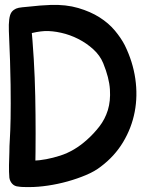

<svg xmlns="http://www.w3.org/2000/svg" viewBox="-20 -744 592 779"><path d="M55 13Q69 14 81 8.5Q93 3 102.5 -7Q112 -17 117.5 -29Q123 -41 123 -52Q126 -203 123 -353.5Q120 -504 105 -656Q105 -662 111 -669Q117 -676 123.5 -683Q130 -690 134.5 -696.5Q139 -703 134.5 -707Q130 -711 114 -712.5Q98 -714 64 -712Q37 -711 25.5 -692.5Q14 -674 16 -618Q22 -485 23 -400.5Q24 -316 23 -263.5Q22 -211 20 -181Q18 -151 18 -125Q17 -102 16.5 -74Q16 -46 18 -23Q20 -9 29.5 1.5Q39 12 55 13ZM100 15Q134 15 174.5 9Q215 3 254.5 -8Q294 -19 329.5 -34Q365 -49 389 -68Q445 -110 479.5 -167.5Q514 -225 526.5 -290Q539 -355 529 -424.5Q519 -494 486 -561Q471 -590 446 -620Q421 -650 384 -673.5Q347 -697 297.5 -711.5Q248 -726 186 -724Q161 -723 142.5 -721.5Q124 -720 107 -718Q87 -716 70.5 -714.5Q54 -713 45 -709Q27 -701 27.5 -683.5Q28 -666 29 -645Q29 -638 31.5 -629Q34 -620 38 -612.5Q42 -605 48 -600.5Q54 -596 62 -596Q70 -597 78.5 -600.5Q87 -604 95 -607Q112 -611 128.5 -614Q145 -617 162 -618Q192 -619 228 -611Q264 -603 297.5 -586Q331 -569 358.5 -544Q386 -519 399 -487Q423 -428 426 -381Q429 -334 417.5 -297Q406 -260 383 -230.5Q360 -201 333 -177Q282 -131 224 -112.5Q166 -94 115 -92H114Q100 -92 83.5 -91Q67 -90 59 -90Q39 -90 28 -75.5Q17 -61 19 -41Q19 -29 20 -22.5Q21 -16 23 -11Q25 -6 28.5 -2.5Q32 1 39 7Q42 10 50.5 12Q59 14 68.5 14.5Q78 15 87 15Q96 15 100 15Z"/></svg>

Font: Balpaq
Style: Regular
Weight: 400
Designer: Abay Emes
Version: Version 1.000